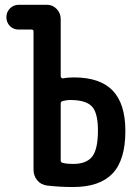

<svg xmlns="http://www.w3.org/2000/svg" viewBox="-20 -750 540 780"><path d="M226.6 -329.1V-97.7Q226.6 -89.8 236.3 -87.9Q252.9 -84 277.3 -84Q331.1 -84 354.5 -113.8Q377.9 -143.6 377.9 -220.7Q377.9 -291 353.5 -317.4Q329.1 -343.8 264.6 -343.8Q252.9 -343.8 235.4 -339.8Q226.6 -337.9 226.6 -329.1ZM55.7 -629.9Q34.2 -629.9 20 -644.5Q5.9 -659.2 5.9 -680.2Q5.9 -701.2 20.5 -715.8Q35.2 -730.5 55.7 -730.5H170.9Q194.3 -730.5 210.4 -713.4Q226.6 -696.3 226.6 -672.9V-439.5Q226.6 -436.5 230 -433.6Q233.4 -430.7 236.3 -431.6Q254.9 -435.5 280.3 -435.5Q386.7 -435.5 438 -381.8Q489.3 -328.1 489.3 -217.8Q489.3 -99.6 437 -44.9Q384.8 9.8 276.4 9.8Q223.6 9.8 171.9 3.9Q146.5 1 131.3 -17.6Q116.2 -36.1 116.2 -60.5V-622.1Q116.2 -629.9 108.4 -629.9Z"/></svg>

Font: Rounded Mgen+ 1m medium
Style: Regular
Weight: 500
Designer: [Source Han Sans]
Ryoko NISHIZUKA  (kana & ideographs); Paul D. Hunt (Latin, Greek & Cyrillic); Wenlong ZHANG  (bopomofo
Version: Version 1.059.20150602